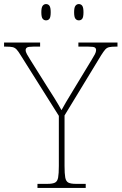

<svg xmlns="http://www.w3.org/2000/svg" viewBox="-31 -923 597 943"><path d="M153 0V-20H202Q227 -20 239 -26Q251 -32 254.5 -51Q258 -70 258 -108V-354L71 -651Q59 -671 50.5 -680Q42 -689 31 -691.5Q20 -694 -2 -694H-11V-714H166V-694H133Q108 -694 101.5 -689.5Q95 -685 95 -677Q95 -668 101.5 -656.5Q108 -645 118 -629L197 -503Q217 -472 236 -441.5Q255 -411 271 -382Q279 -397 292.5 -420Q306 -443 325 -474L419 -629Q429 -645 435 -656.5Q441 -668 441 -677Q441 -685 435 -689.5Q429 -694 403 -694H354V-714H546V-694H538Q517 -694 505.5 -691.5Q494 -689 486 -680Q478 -671 466 -652L286 -356V-108Q286 -70 289.5 -51Q293 -32 305 -26Q317 -20 342 -20H390V0ZM356 -823Q346 -823 339.5 -831Q333 -839 333 -863Q333 -886 339.5 -894.5Q346 -903 356 -903Q367 -903 373 -894.5Q379 -886 379 -863Q379 -839 373 -831Q367 -823 356 -823ZM195 -823Q185 -823 178.5 -831Q172 -839 172 -863Q172 -886 178.5 -894.5Q185 -903 195 -903Q206 -903 212 -894.5Q218 -886 218 -863Q218 -839 212 -831Q206 -823 195 -823Z"/></svg>

Font: Noto Serif Thin
Style: Regular
Weight: 100
Designer: Monotype Design Team
Foundry: Monotype Imaging Inc.
Version: Version 2.015